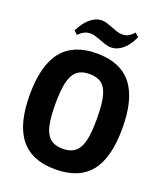

<svg xmlns="http://www.w3.org/2000/svg" viewBox="-170 -1063 1008 1184"><g transform="rotate(20 334.0 -471.0)"><path d="M154 -836Q183 -894 219 -923Q255 -952 291 -952Q310 -952 328.5 -946Q347 -940 365.5 -932.5Q384 -925 402.5 -919Q421 -913 440 -913Q459 -913 476 -922Q493 -931 513 -952L537 -931Q510 -871 474 -842.5Q438 -814 402 -814Q382 -814 363.5 -820Q345 -826 326.5 -833Q308 -840 290 -846Q272 -852 253 -852Q233 -852 215 -843.5Q197 -835 177 -815ZM333 10Q180 10 105 -83.5Q30 -177 30 -369Q30 -562 105 -656Q180 -750 333 -750Q488 -750 563 -656Q638 -562 638 -369Q638 -175 563.5 -82.5Q489 10 333 10ZM333 -125Q371 -125 397 -137.5Q423 -150 439.5 -179Q456 -208 463 -254.5Q470 -301 470 -369Q470 -438 463 -485Q456 -532 440 -561Q424 -590 397.5 -602.5Q371 -615 333 -615Q296 -615 270 -602Q244 -589 228 -560Q212 -531 205 -484Q198 -437 198 -369Q198 -302 205 -255.5Q212 -209 228 -180Q244 -151 270 -138Q296 -125 333 -125Z"/></g></svg>

Font: Encode Sans Compressed
Style: ExtraBold
Weight: 800
Designer: Pablo Impallari, Andres Torresi
Foundry: Pablo Impallari, Andres Torresi
Version: Version 1.000; ttfautohint (v1.00) -l 8 -r 50 -G 200 -x 14 -